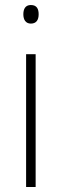

<svg xmlns="http://www.w3.org/2000/svg" viewBox="-20 -838 245 765"><path d="M103 -818C81 -818 73 -802 73 -781C73 -760 82 -744 103 -744C125 -744 134 -759 134 -781C134 -802 127 -818 103 -818ZM122 -622H84V-93H122Z"/></svg>

Font: Noto Sans Kannada UI SemiCondensed ExtraLight
Style: Regular
Weight: 200
Width: 4
Designer: Jelle Bosma - Monotype Design Team
Foundry: Monotype Imaging Inc.
Version: Version 2.005